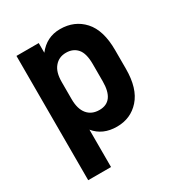

<svg xmlns="http://www.w3.org/2000/svg" viewBox="-164 -636 842 904"><g transform="rotate(-30 257.5 -184.5)"><path d="M53.7 -519.5H174.8V-466.8Q220.7 -526.4 293.9 -526.4Q372.1 -526.4 420.9 -472.7Q469.7 -418.9 469.7 -311.5V-209Q469.7 -102.5 420.9 -47.9Q373 5.9 297.9 5.9Q220.7 5.9 177.7 -46.9V156.2H53.7ZM345.7 -212.9V-306.6Q345.7 -365.2 323.2 -390.6Q300.8 -416 262.7 -416Q223.6 -416 200.2 -387.7Q176.8 -360.4 176.8 -306.6V-212.9Q176.8 -160.2 200.2 -131.8Q223.6 -103.5 265.6 -103.5Q345.7 -103.5 345.7 -212.9Z"/></g></svg>

Font: Dinish
Style: Bold
Weight: 700
Designer: Bert Driehuis
Foundry: Playbeing
Version: Version 3.006; git-39231f3c-release